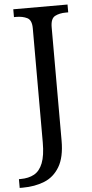

<svg xmlns="http://www.w3.org/2000/svg" viewBox="-74 -750 493 1026"><g transform="rotate(-5 173.0 -237.0)"><path d="M-11 240V193H-2Q41 193 71 176.5Q101 160 117 119.5Q133 79 133 9V-604Q133 -648 108.5 -660Q84 -672 51 -672H38V-714H329V-672H316Q282 -672 258 -659.5Q234 -647 234 -600V8Q234 97 203.5 148Q173 199 121.5 219.5Q70 240 6 240Z"/></g></svg>

Font: NotoSerif-Regular
Style: Regular
Weight: 400
Designer: Monotype Design Team
Foundry: Monotype Imaging Inc.
Version: Version 2.007; ttfautohint (v1.8) -l 8 -r 50 -G 200 -x 14 -D